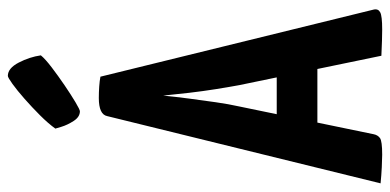

<svg xmlns="http://www.w3.org/2000/svg" viewBox="-266 -702 970 477"><g transform="rotate(-90 218.5 -463.0)"><path d="M73 2Q62 2 42 1Q22 0 2 -2L169 -681Q173 -702 214 -702Q228 -702 242.5 -701Q257 -700 267 -698L434 -18Q436 -8 427 -3Q418 2 384 2Q373 2 357 1.5Q341 1 319 0L246 -353Q241 -380 236 -411.5Q231 -443 227 -477Q223 -511 220 -542Q217 -511 212.5 -477Q208 -443 203.5 -411.5Q199 -380 193 -353L124 -19Q122 -9 114.5 -3.5Q107 2 73 2ZM116 -159V-260H342V-159ZM181 -749Q167 -749 157 -764.5Q147 -780 142.5 -795Q138 -810 138 -810Q151 -828 171 -848Q191 -868 212 -886.5Q233 -905 249 -916.5Q265 -928 269 -928Q288 -928 302 -901Q316 -874 320 -846Q311 -835 290 -819Q269 -803 245.5 -787Q222 -771 203.5 -760Q185 -749 181 -749Z"/></g></svg>

Font: Yanone Kaffeesatz ExtraLight
Style: Bold
Weight: 700
Version: Version 2.003